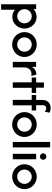

<svg xmlns="http://www.w3.org/2000/svg" viewBox="1231 -1946 923 3425"><g transform="rotate(90 1692.5 -233.5)"><path d="M56.2 208.3H154.2V-38.2C188.2 -9 231.9 8.3 281.2 8.3C396.5 8.3 489.6 -88.9 489.6 -208.3C489.6 -327.8 396.5 -425 281.2 -425C226.4 -425 177.8 -404.2 143.1 -368.8V-416.7H56.2ZM269.4 -79.2C199.3 -79.2 143.1 -136.8 143.1 -208.3C143.1 -279.9 199.3 -338.2 269.4 -338.2C339.6 -338.2 395.8 -279.9 395.8 -208.3C395.8 -136.8 339.6 -79.2 269.4 -79.2Z M774.3 11.1C897.2 11.1 996.5 -86.8 996.5 -208.3C996.5 -329.9 897.2 -427.8 774.3 -427.8C651.4 -427.8 552.1 -329.9 552.1 -208.3C552.1 -86.8 651.4 11.1 774.3 11.1ZM774.3 -78.5C702.8 -78.5 646.5 -136.8 646.5 -208.3C646.5 -280.6 702.8 -338.2 774.3 -338.2C845.1 -338.2 902.8 -280.6 902.8 -208.3C902.8 -136.8 845.1 -78.5 774.3 -78.5Z M1084 0H1181.9V-197.9C1181.9 -285.4 1231.2 -334 1304.9 -334C1314.6 -334 1325.7 -332.6 1334.7 -329.9L1312.5 -420.8C1249.3 -420.8 1202.1 -391 1172.9 -343.1V-416.7H1084Z M1448.6 0H1546.5V-337.5H1637.5V-416.7H1544.4V-555.6H1450.7V-416.7H1362.5V-337.5H1448.6Z M1761.1 0H1859V-337.5H1950V-416.7H1856.9V-530.6C1856.9 -581.9 1884.7 -597.2 1911.8 -597.2C1933.3 -597.2 1953.5 -587.5 1970.1 -568.1L1991 -653.5C1966.7 -668.8 1936.1 -675 1906.9 -675C1827.1 -675 1763.2 -625 1763.2 -529.9V-416.7H1675V-337.5H1761.1Z M2201.4 11.1C2324.3 11.1 2423.6 -86.8 2423.6 -208.3C2423.6 -329.9 2324.3 -427.8 2201.4 -427.8C2078.5 -427.8 1979.2 -329.9 1979.2 -208.3C1979.2 -86.8 2078.5 11.1 2201.4 11.1ZM2201.4 -78.5C2129.9 -78.5 2073.6 -136.8 2073.6 -208.3C2073.6 -280.6 2129.9 -338.2 2201.4 -338.2C2272.2 -338.2 2329.9 -280.6 2329.9 -208.3C2329.9 -136.8 2272.2 -78.5 2201.4 -78.5Z M2511.8 0H2609.7V-666.7H2511.8Z M2772.9 -484.7C2805.6 -484.7 2829.9 -509.7 2829.9 -541.7C2829.9 -574.3 2805.6 -599.3 2772.9 -599.3C2741 -599.3 2715.3 -574.3 2715.3 -541.7C2715.3 -509.7 2741 -484.7 2772.9 -484.7ZM2723.6 0H2821.5V-416.7H2723.6Z M3131.9 11.1C3254.9 11.1 3354.2 -86.8 3354.2 -208.3C3354.2 -329.9 3254.9 -427.8 3131.9 -427.8C3009 -427.8 2909.7 -329.9 2909.7 -208.3C2909.7 -86.8 3009 11.1 3131.9 11.1ZM3131.9 -78.5C3060.4 -78.5 3004.2 -136.8 3004.2 -208.3C3004.2 -280.6 3060.4 -338.2 3131.9 -338.2C3202.8 -338.2 3260.4 -280.6 3260.4 -208.3C3260.4 -136.8 3202.8 -78.5 3131.9 -78.5Z"/></g></svg>

Font: Afacad Medium
Style: Regular
Weight: 500
Designer: Kristian Moeller
Foundry: Dicotype
Version: Version 1.000